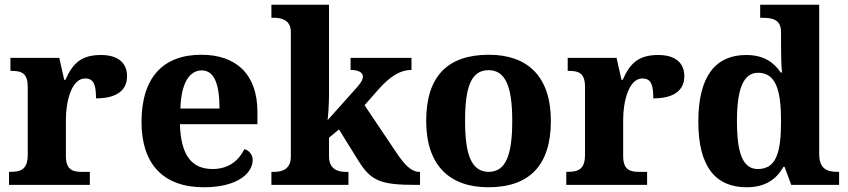

<svg xmlns="http://www.w3.org/2000/svg" viewBox="-20 -780 3576 810"><path d="M18 0H359V-55H326C287 -55 258 -63 258 -122V-276C258 -350 281 -449 339 -449C377 -449 385 -420 385 -365C467 -365 516 -395 516 -459C516 -511 482 -548 406 -548C324 -548 287 -514 256 -443H251L230 -536H24V-481H27C71 -481 97 -472 97 -413V-127C97 -64 67 -55 22 -55H18Z M840 10C986 10 1046 -52 1046 -105C1046 -128 1031 -145 1011 -151C988 -104 946 -67 877 -67C789 -67 743 -124 739 -256H1066V-308C1066 -467 976 -549 829 -549C668 -549 577 -453 577 -265C577 -91 666 10 840 10ZM906 -322H741C744 -427 778 -483 831 -483C885 -483 906 -423 906 -322Z M1125 0H1450V-55H1437C1410 -55 1368 -63 1368 -120V-199L1410 -234L1492 -102C1546 -15 1587 0 1738 0H1752V-55H1748C1717 -55 1687 -83 1651 -138L1518 -336L1575 -401C1627 -460 1670 -485 1716 -485V-536H1459V-485C1492 -485 1511 -474 1511 -457C1511 -448 1507 -436 1489 -415L1362 -273C1364 -284 1368 -342 1368 -377V-760H1125V-705H1137C1163 -705 1207 -698 1207 -645V-119C1207 -62 1164 -55 1137 -55H1125Z M2040 10C2213 10 2304 -82 2304 -270C2304 -458 2205 -549 2043 -549C1868 -549 1778 -458 1778 -270C1778 -82 1877 10 2040 10ZM2042 -55C1968 -55 1942 -129 1942 -270C1942 -412 1967 -484 2041 -484C2114 -484 2141 -412 2141 -270C2141 -129 2115 -55 2042 -55Z M2369 0H2710V-55H2677C2638 -55 2609 -63 2609 -122V-276C2609 -350 2632 -449 2690 -449C2728 -449 2736 -420 2736 -365C2818 -365 2867 -395 2867 -459C2867 -511 2833 -548 2757 -548C2675 -548 2638 -514 2607 -443H2602L2581 -536H2375V-481H2378C2422 -481 2448 -472 2448 -413V-127C2448 -64 2418 -55 2373 -55H2369Z M3130 10C3208 10 3255 -23 3285 -76H3290L3318 0H3520V-55H3513C3466 -55 3436 -70 3436 -131V-760H3187V-705H3195C3239 -705 3275 -698 3275 -644V-587C3275 -551 3276 -505 3279 -474H3274C3245 -516 3203 -548 3128 -548C3000 -548 2926 -460 2926 -267C2926 -75 3000 10 3130 10ZM3177 -67C3114 -67 3089 -133 3089 -268C3089 -400 3114 -473 3178 -473C3253 -473 3275 -400 3275 -269C3275 -132 3253 -67 3177 -67Z"/></svg>

Font: Noto Serif Hentaigana Bold
Style: Regular
Weight: 700
Designer: Kazuhiro Yamada
Foundry: nipponia
Version: Version 1.000